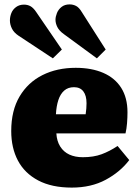

<svg xmlns="http://www.w3.org/2000/svg" viewBox="-20 -838 632 872"><path d="M306 14Q215 14 153.5 -18.5Q92 -51 61.5 -108.5Q31 -166 31 -243Q31 -336 69 -400Q107 -464 173 -497Q239 -530 324 -530Q396 -530 449 -507Q502 -484 530.5 -439Q559 -394 559 -328Q559 -304 557 -278.5Q555 -253 550 -232H236Q238 -197 253.5 -172.5Q269 -148 295 -136Q321 -124 356 -124Q405 -124 441.5 -137.5Q478 -151 514 -175L567 -111Q526 -57 460 -21.5Q394 14 306 14ZM234 -319H369Q371 -333 372 -345Q373 -357 373 -369Q373 -404 358.5 -423Q344 -442 316 -442Q289 -442 271.5 -426.5Q254 -411 245 -383.5Q236 -356 234 -319ZM220 -573 64 -676Q43 -690 34 -708.5Q25 -727 25 -745Q25 -762 31.5 -778.5Q38 -795 53 -806Q68 -817 89 -817Q105 -817 118 -810Q131 -803 144 -784L261 -613ZM420 -573 270 -683Q249 -698 240.5 -715Q232 -732 232 -748Q232 -762 238.5 -778.5Q245 -795 259.5 -806.5Q274 -818 296 -818Q312 -818 325.5 -811Q339 -804 351 -784L460 -613Z"/></svg>

Font: Literata 18pt ExtraBold
Style: Regular
Weight: 800
Designer: Latin by Veronika Burian and Jose Scaglione. Greek by Irene Vlachou. Cyrillic by Vera Evstafieva.
Foundry: TypeTogether
Version: Version 3.103;gftools[0.9.29]